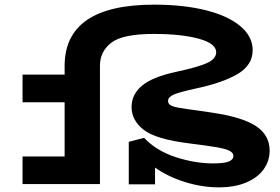

<svg xmlns="http://www.w3.org/2000/svg" viewBox="-20 -792 1206 826"><path d="M1140 -144Q1140 -100 1114.5 -64Q1089 -28 1039.5 -7Q990 14 921 14Q849 14 775.5 -9Q702 -32 647 -71V1H534V-182L600 -199Q653 -143 736 -116Q819 -89 897 -89Q944 -89 964 -97Q984 -105 984 -121Q984 -135 967 -143.5Q950 -152 912.5 -158.5Q875 -165 795 -175Q649 -193 597.5 -234Q546 -275 546 -331Q546 -386 591 -423.5Q636 -461 738 -483Q836 -504 873 -522Q910 -540 910 -567Q910 -605 835 -625.5Q760 -646 642 -646Q507 -646 458.5 -608Q410 -570 410 -510V0H77V-119H258V-352H77V-471H258V-508Q258 -772 643 -772Q769 -772 865 -748Q961 -724 1014 -679.5Q1067 -635 1067 -576Q1067 -512 1002 -473.5Q937 -435 817 -410Q749 -395 726 -384.5Q703 -374 703 -358Q703 -346 713.5 -339.5Q724 -333 749 -328.5Q774 -324 841 -315Q851 -314 862.5 -312Q874 -310 888 -308Q1021 -289 1080.5 -250Q1140 -211 1140 -144Z"/></svg>

Font: BioRhyme Expanded ExtraBold
Style: Regular
Weight: 800
Width: 7
Designer: Aoife Mooney
Foundry: Aoife Mooney Type
Version: Version 1.000